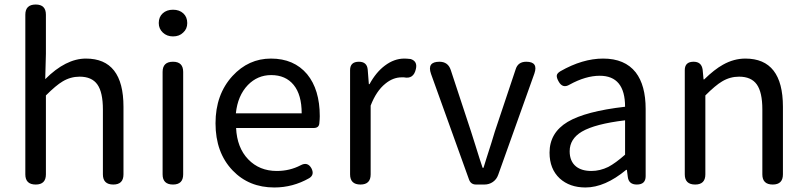

<svg xmlns="http://www.w3.org/2000/svg" viewBox="-20 -816 3567 849"><path d="M138 0Q92 0 92 -45V-398V-751Q92 -796 138 -796Q183 -796 183 -751V-578L180 -466Q271 -557 360 -557Q526 -557 526 -344V-45Q526 0 481 0Q435 0 435 -45V-332Q435 -408 410.5 -442.5Q386 -477 332 -477Q292 -477 257 -456Q228 -439 183 -394V-45Q183 0 138 0Z M745 0Q699 0 699 -45V-498Q699 -543 745 -543Q790 -543 790 -498V-271V-45Q790 0 745 0ZM745 -655Q718 -655 700 -672Q682 -689 682 -714Q682 -741 699.5 -757Q717 -773 745 -773Q773 -773 790.5 -757Q808 -741 808 -714Q808 -688 790 -672Q773 -655 745 -655Z M1193 13Q1081 13 1009 -62Q933 -141 933 -271Q933 -398 1008 -480Q1079 -557 1178 -557Q1280 -557 1338 -488Q1394 -420 1394 -302Q1394 -290 1392 -270Q1390 -250 1367 -250H1207H1024Q1028 -163 1077.5 -111.5Q1127 -60 1204 -60Q1261 -60 1309 -85Q1340 -102 1357 -72Q1372 -43 1347 -28Q1275 13 1193 13ZM1023 -315H1168H1314Q1314 -397 1278.5 -440.5Q1243 -484 1179 -484Q1119 -484 1076 -440Q1031 -393 1023 -315Z M1574 0Q1528 0 1528 -45V-271V-506Q1528 -543 1567 -543Q1603 -543 1606 -508L1611 -444H1614Q1643 -497 1682 -526Q1723 -557 1768 -557Q1778 -557 1796 -555Q1827 -545 1819 -511Q1809 -465 1766 -474Q1761 -474 1756 -474Q1718 -474 1684 -446Q1644 -414 1619 -349V-45Q1619 0 1574 0Z M2085 0Q2062 0 2054 -22L1886 -489Q1867 -543 1923 -543Q1961 -543 1973 -507L2063 -234Q2069 -214 2082 -174Q2103 -106 2114 -74H2118Q2123 -89 2132 -119Q2157 -196 2168 -234L2260 -509Q2270 -543 2307 -543Q2361 -543 2343 -491L2183 -43Q2176 -23 2159.5 -11.5Q2143 0 2122 0H2115Z M2569 13Q2499 13 2455 -27Q2410 -69 2410 -141Q2410 -229 2490 -277Q2569 -324 2744 -344Q2744 -481 2632 -481Q2570 -481 2499 -442Q2468 -423 2450 -456Q2441 -472 2442 -482Q2443 -492 2458 -501Q2556 -557 2647 -557Q2743 -557 2791 -496Q2835 -439 2835 -334V-167V-37Q2835 0 2796 0Q2760 0 2756 -34L2752 -65H2749Q2655 13 2569 13ZM2595 -60Q2633 -60 2670 -78Q2702 -95 2744 -132V-208V-284Q2611 -268 2553 -234Q2499 -202 2499 -147Q2499 -103 2527 -80Q2552 -60 2595 -60Z M3054 0Q3008 0 3008 -45V-271V-506Q3008 -543 3047 -543Q3082 -543 3087 -508L3091 -465H3094Q3139 -509 3177 -530Q3225 -557 3276 -557Q3442 -557 3442 -344V-45Q3442 0 3397 0Q3351 0 3351 -45V-332Q3351 -408 3326.5 -442.5Q3302 -477 3248 -477Q3208 -477 3173 -456Q3144 -439 3099 -394V-45Q3099 0 3054 0Z"/></svg>

Font: GenSenRounded JP R
Style: Regular
Weight: 400
Version: Version 1.501;PS 1;hotconv 16.6.51;makeotf.lib2.5.65220